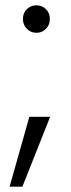

<svg xmlns="http://www.w3.org/2000/svg" viewBox="-20 -554 267 720"><path d="M117 -431Q95 -431 80.5 -446Q66 -461 66 -483Q66 -505 80.5 -519.5Q95 -534 117 -534Q138 -534 152.5 -519.5Q167 -505 167 -483Q167 -461 152.5 -446Q138 -431 117 -431ZM168 -116 64 146H16L90 -116Z"/></svg>

Font: Fz Poppins Light
Style: Regular
Weight: 300
Designer: Ninad Kale (Devanagari), Jonny Pinhorn (Latin)
Foundry: Indian Type Foundry
Version: Vit hóa bi Vntype.Com & FontZin.Com